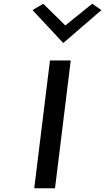

<svg xmlns="http://www.w3.org/2000/svg" viewBox="-20 -1016 562 1026"><path d="M154 -962 318 -786 522 -962 473 -996 329 -880 211 -996ZM274 -10 358 -693H247L163 -10Z"/></svg>

Font: Bluebird
Style: LiNrwObl
Weight: 300
Designer: Jasper
Foundry: Cannot Into Space Fonts
Version: Version 0.98